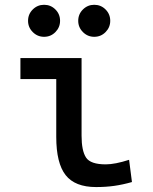

<svg xmlns="http://www.w3.org/2000/svg" viewBox="-20 -755 626 785"><path d="M373 9.8Q286.6 9.8 248.3 -39.1Q210 -87.9 210 -195.3V-517.6H313.5V-200.2Q313.5 -138.7 331.8 -110.8Q350.1 -83 412.1 -83Q450.2 -83 507.8 -101.6L519.5 -10.7Q481.9 0 447.3 4.9Q412.6 9.8 373 9.8ZM63.5 -431.6V-517.6H218.8V-431.6ZM365.2 -604.5Q338.4 -604.5 319.1 -623.8Q299.8 -643.1 299.8 -669.9Q299.8 -697.3 319.1 -716.3Q338.4 -735.4 365.2 -735.4Q392.6 -735.4 411.6 -716.3Q430.7 -697.3 430.7 -669.9Q430.7 -643.1 411.6 -623.8Q392.6 -604.5 365.2 -604.5ZM160.2 -604.5Q133.3 -604.5 114 -623.8Q94.7 -643.1 94.7 -669.9Q94.7 -697.3 114 -716.3Q133.3 -735.4 160.2 -735.4Q187.5 -735.4 206.5 -716.3Q225.6 -697.3 225.6 -669.9Q225.6 -643.1 206.5 -623.8Q187.5 -604.5 160.2 -604.5Z"/></svg>

Font: Cascadia Code
Style: Regular
Weight: 400
Monospace: yes
Designer: Aaron Bell
Foundry: Saja Typeworks
Version: Version 2106.017